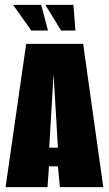

<svg xmlns="http://www.w3.org/2000/svg" viewBox="-20 -772 449 792"><path d="M3 0 88 -591H323L406 0H227L219 -86H182L176 0ZM183 -163H219L201 -466ZM291 -646H232L167 -752H283ZM178 -646H109L34 -752H150Z"/></svg>

Font: Alumni Sans Thin Black
Style: Regular
Weight: 900
Version: Version 1.018